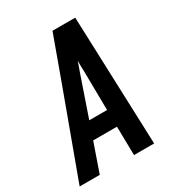

<svg xmlns="http://www.w3.org/2000/svg" viewBox="-195 -843 872 951"><g transform="rotate(-30 240.5 -367.5)"><path d="M-19 0 161 -490 250 -735H380L407 0H292L289 -164H153L96 0ZM288 -260 285 -490Q284 -504 284 -517.5Q284 -531 284 -544Q280 -531 275 -517.5Q270 -504 265 -490L186 -260Z"/></g></svg>

Font: Iosevka Custom
Style: Bold Italic
Weight: 700
Italic angle: -9°
Designer: Belleve Invis
Foundry: Belleve Invis
Version: Version 30.3.1; ttfautohint (v1.8.3)